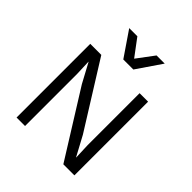

<svg xmlns="http://www.w3.org/2000/svg" viewBox="-241 -1060 1216 1216"><g transform="rotate(45 367.0 -452.5)"><path d="M530 -905 416 -738H326L212 -905H285L371 -790L457 -905ZM626 -660V0H527L251 -442L181 -572H180L184 -466V0H108V-660H207L482 -220L553 -88H554L550 -194V-660Z"/></g></svg>

Font: Work Sans
Style: Regular
Weight: 400
Designer: Wei Huang
Foundry: Wei Huang
Version: Version 1.032;PS 001.032;hotconv 1.0.70;makeotf.lib2.5.58329